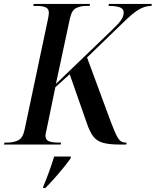

<svg xmlns="http://www.w3.org/2000/svg" viewBox="-45 -734 791 975"><path d="M-25 0 -22 -10H-7Q24 -10 47.5 -21.5Q71 -33 80 -76L199 -639Q203 -658 203 -669Q203 -690 186.5 -697Q170 -704 140 -704H124L126 -714H412L410 -704H395Q364 -704 341.5 -693Q319 -682 310 -640L239 -308L519 -577Q554 -610 568.5 -630Q583 -650 583 -670Q583 -690 563 -697Q543 -704 506 -704L508 -714H726L724 -704Q690 -704 657.5 -684Q625 -664 579 -618L397 -442L516 -120Q538 -61 552.5 -35.5Q567 -10 592 -10H598L596 0H563Q509 0 477.5 -9Q446 -18 428 -42Q410 -66 395 -111L309 -357L236 -291L192 -78Q190 -69 188 -60Q186 -51 186 -45Q186 -23 204 -16.5Q222 -10 251 -10H265L263 0ZM175 213Q207 136 230 61H315L313 71Q299 91 277 118Q255 145 230.5 172.5Q206 200 185 221H174Z"/></svg>

Font: Noto Serif Display SemiCondensed Medium
Style: Italic
Weight: 500
Width: 4
Italic angle: -12°
Designer: Monotype Design Team
Foundry: Monotype Imaging Inc.
Version: Version 2.009